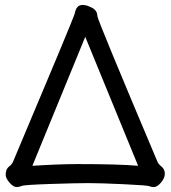

<svg xmlns="http://www.w3.org/2000/svg" viewBox="-20 -738 690 777"><path d="M539 -67 325 -589 111 -67Q219 -74 295 -74Q462 -74 539 -67ZM603 19Q592 19 584.5 15.5Q577 12 481.5 7.5Q386 3 338 3Q290 3 184 6.5Q78 10 68 14.5Q58 19 47 19Q34 19 18.5 1Q3 -17 3 -30Q3 -41 6 -49.5Q9 -58 19 -66Q29 -74 33 -84Q280 -669 283 -685Q289 -718 314 -718Q331 -718 352.5 -706.5Q374 -695 374 -673Q374 -659 617 -84Q621 -74 634 -63.5Q647 -53 647 -35Q647 -17 631.5 1Q616 19 603 19Z"/></svg>

Font: LXGW WenKai Medium
Style: Regular
Weight: 500
Designer: LXGW / Fontworks Inc.
Foundry: LXGW / Fontworks Inc.
Version: Version 1.501; October 10, 2024